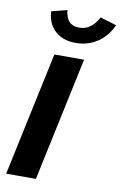

<svg xmlns="http://www.w3.org/2000/svg" viewBox="-103 -1013 675 1069"><g transform="rotate(10 235.0 -478.0)"><path d="M11 0 160 -700H328L179 0ZM270 -871Q304 -871 331.5 -891Q359 -911 378 -948L470 -920Q441 -855 387.5 -819.5Q334 -784 265 -784Q192 -784 148 -824.5Q104 -865 101 -934L189 -956Q193 -913 213 -892Q233 -871 270 -871Z"/></g></svg>

Font: Red Hat Text
Style: Bold Italic
Weight: 700
Italic angle: -12°
Designer: Pentagram / MCKL
Foundry: Pentagram / MCKL
Version: Version 1.003; Red Hat Text Bold Italic